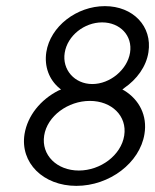

<svg xmlns="http://www.w3.org/2000/svg" viewBox="-20 -605 506 626"><path d="M60 -168C45 -74 121 1 229 1C337 1 436 -74 451 -168C461 -228 434 -280 385 -310L379 -313L385 -318C426 -346 457 -388 464 -435C477 -519 414 -585 322 -585C230 -585 144 -519 131 -435C124 -388 140 -346 173 -318L179 -313L171 -310C112 -280 70 -228 60 -168ZM124 -163C134 -227 202 -276 273 -276C344 -276 395 -227 385 -163C375 -99 308 -49 237 -49C166 -49 114 -99 124 -163ZM191 -433C200 -489 255 -532 313 -532C371 -532 413 -489 404 -433C395 -378 339 -331 281 -331C223 -331 182 -378 191 -433Z"/></svg>

Font: Charger Sport
Style: LitObl
Weight: 300
Designer: Jasper
Foundry: Cannot Into Space Fonts
Version: Version 1.1